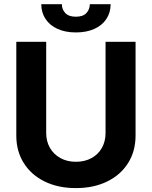

<svg xmlns="http://www.w3.org/2000/svg" viewBox="-20 -912 744 941"><path d="M644.4 -707V-247.5Q644.4 -171.4 608 -113.2Q571.6 -54.9 505.2 -22.5Q438.9 9.9 351.9 9.9Q264.9 9.9 198.8 -22.5Q132.7 -54.9 96.3 -113.2Q59.9 -171.4 59.9 -247.5V-707H206.4V-259.9Q206.4 -219.6 224.6 -187.6Q242.9 -155.6 276 -137.3Q309 -119.1 351.9 -119.1Q395.7 -119.1 428.7 -137.3Q461.8 -155.6 479.6 -187.6Q497.3 -219.6 497.3 -259.9V-707ZM351.9 -753Q300.6 -753 262.4 -770.2Q224.1 -787.4 203.2 -819Q182.3 -850.5 182.3 -891.5H283.2Q283.2 -866 300.1 -848Q317 -830.1 351.9 -830.1Q386.6 -830.1 403.2 -847.8Q419.8 -865.4 420.3 -891.5H522.2Q522.2 -850.5 501.3 -819Q480.5 -787.4 442 -770.2Q403.5 -753 351.9 -753Z"/></svg>

Font: Pretendard GOV Variable
Style: Regular
Weight: 400
Designer: Base glyphs from Inter by Rasmus Andersson; Hangul glyphs from Noto Sans CJK(Source Han Sans) by Jang Soo-young and Kang
Foundry: Kil Hyung-jin
Version: Version 1.307;Glyphs 3.2 (3192)